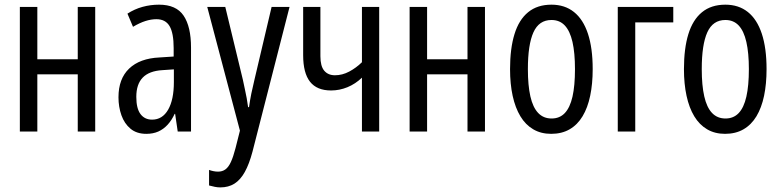

<svg xmlns="http://www.w3.org/2000/svg" viewBox="-20 -566 3360 826"><path d="M140.6 -536.1V-311H314.5V-536.1H389.6V0H314.5V-246.1H140.6V0H65.4V-536.1Z M664.1 -545.9Q738.3 -545.9 770 -498.5Q801.8 -451.2 801.8 -361.3V0H744.6L733.4 -76.2H731.4Q718.8 -48.8 701.2 -29.5Q683.6 -10.3 661.1 -0.2Q638.7 9.8 609.4 9.8Q567.9 9.8 541.5 -12.2Q515.1 -34.2 502.4 -70.1Q489.7 -106 489.7 -147.5Q489.7 -227.1 535.6 -271Q581.5 -314.9 666 -318.8L727.1 -322.8V-359.4Q727.1 -423.8 709.5 -453.6Q691.9 -483.4 652.8 -483.4Q630.4 -483.4 605.7 -475.6Q581.1 -467.8 552.2 -450.7L528.3 -507.3Q558.6 -526.9 593 -536.4Q627.4 -545.9 664.1 -545.9ZM728 -267.6 678.2 -264.2Q621.6 -260.7 594 -232.2Q566.4 -203.6 566.4 -149.4Q566.4 -99.1 584.5 -75.2Q602.5 -51.3 634.3 -51.3Q678.7 -51.3 703.4 -94.2Q728 -137.2 728 -212.9Z M871.6 -536.1H949.2L1024.9 -222.7Q1029.3 -202.1 1033.4 -182.6Q1037.6 -163.1 1041.3 -143.8Q1044.9 -124.5 1047.4 -105H1051.3Q1055.2 -133.3 1061 -162.4Q1066.9 -191.4 1074.7 -223.1L1148.4 -536.1H1225.6L1066.4 85.9Q1052.2 139.6 1033.2 173.8Q1014.2 208 988.5 224.1Q962.9 240.2 927.7 240.2Q916 240.2 904.3 237.8Q892.6 235.4 879.4 231.9V165Q888.7 168.5 898.7 170.4Q908.7 172.4 918 172.4Q936.5 172.4 949.7 162.8Q962.9 153.3 973.1 131.3Q983.4 109.4 993.2 71.3L1012.2 -3.9Z M1358.4 -536.1V-324.2Q1358.4 -281.2 1375 -261.7Q1391.6 -242.2 1420.9 -242.2Q1452.6 -242.2 1482.4 -258.1Q1512.2 -273.9 1537.1 -298.3V-536.1H1611.3V0H1537.1V-231.9Q1509.3 -205.1 1474.9 -190.9Q1440.4 -176.8 1404.3 -176.8Q1343.3 -176.8 1313.7 -214.4Q1284.2 -252 1284.2 -328.6V-536.1Z M1817.4 -536.1V-311H1991.2V-536.1H2066.4V0H1991.2V-246.1H1817.4V0H1742.2V-536.1Z M2529.8 -268.6Q2529.8 -205.1 2519 -153.8Q2508.3 -102.5 2486.3 -65.9Q2464.4 -29.3 2430.7 -9.8Q2397 9.8 2351.1 9.8Q2307.1 9.8 2273.9 -9.8Q2240.7 -29.3 2218.8 -65.7Q2196.8 -102.1 2185.5 -153.6Q2174.3 -205.1 2174.3 -268.6Q2174.3 -357.4 2193.4 -419.2Q2212.4 -481 2252 -513.4Q2291.5 -545.9 2352.5 -545.9Q2409.7 -545.9 2449.2 -514.4Q2488.8 -482.9 2509.3 -421.1Q2529.8 -359.4 2529.8 -268.6ZM2251 -268.6Q2251 -198.7 2261.7 -151.4Q2272.5 -104 2295.2 -80.1Q2317.9 -56.2 2353 -56.2Q2387.7 -56.2 2409.9 -79.6Q2432.1 -103 2442.9 -150.1Q2453.6 -197.3 2453.6 -268.6Q2453.6 -338.4 2442.9 -385.5Q2432.1 -432.6 2409.9 -456.3Q2387.7 -480 2352.5 -480Q2298.8 -480 2274.9 -427Q2251 -374 2251 -268.6Z M2876.5 -536.1V-469.7H2712.9V0H2637.7V-536.1Z M3277.8 -268.6Q3277.8 -205.1 3267.1 -153.8Q3256.3 -102.5 3234.4 -65.9Q3212.4 -29.3 3178.7 -9.8Q3145 9.8 3099.1 9.8Q3055.2 9.8 3022 -9.8Q2988.8 -29.3 2966.8 -65.7Q2944.8 -102.1 2933.6 -153.6Q2922.4 -205.1 2922.4 -268.6Q2922.4 -357.4 2941.4 -419.2Q2960.4 -481 3000 -513.4Q3039.6 -545.9 3100.6 -545.9Q3157.7 -545.9 3197.3 -514.4Q3236.8 -482.9 3257.3 -421.1Q3277.8 -359.4 3277.8 -268.6ZM2999 -268.6Q2999 -198.7 3009.8 -151.4Q3020.5 -104 3043.2 -80.1Q3065.9 -56.2 3101.1 -56.2Q3135.7 -56.2 3158 -79.6Q3180.2 -103 3190.9 -150.1Q3201.7 -197.3 3201.7 -268.6Q3201.7 -338.4 3190.9 -385.5Q3180.2 -432.6 3158 -456.3Q3135.7 -480 3100.6 -480Q3046.9 -480 3022.9 -427Q2999 -374 2999 -268.6Z"/></svg>

Font: Open Sans Condensed
Style: Regular
Weight: 400
Width: 3
Designer: Monotype Design Team
Foundry: Monotype Imaging Inc.
Version: Version 3.000